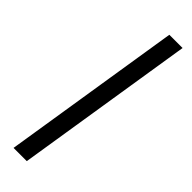

<svg xmlns="http://www.w3.org/2000/svg" viewBox="-306 -813 923 923"><g transform="rotate(45 155.5 -352.0)"><path d="M197 -809H287L142 105H52Z"/></g></svg>

Font: Bitter SemiBold
Style: Italic
Weight: 600
Italic angle: -9°
Designer: Sol Matas, and Bitter project Authors
Foundry: Sol Matas
Version: Version 2.001